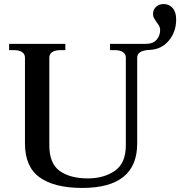

<svg xmlns="http://www.w3.org/2000/svg" viewBox="-20 -916 888 946"><path d="M103 -209V-632Q103 -650 88.5 -659.5Q74 -669 49 -669H25V-700H302V-669H277Q252 -669 237.5 -659.5Q223 -650 223 -632V-200Q223 -110 274.5 -73.5Q326 -37 413 -37Q492 -37 546 -74.5Q600 -112 600 -200V-632Q600 -650 585.5 -659.5Q571 -669 546 -669H522V-700H699Q734 -700 751.5 -720Q769 -740 769 -768Q769 -779 764.5 -787.5Q760 -796 752 -806Q743 -819 738.5 -827Q734 -835 734 -847Q734 -868 748.5 -882Q763 -896 787 -896Q813 -896 830.5 -876.5Q848 -857 848 -820Q848 -759 811.5 -715.5Q775 -672 715 -670Q656 -667 656 -632V-209Q656 10 385 10Q248 10 175.5 -42Q103 -94 103 -209Z"/></svg>

Font: Taviraj Medium
Style: Regular
Weight: 500
Designer: Katatrad Team
Foundry: CadsonDemak
Version: Version 1.001